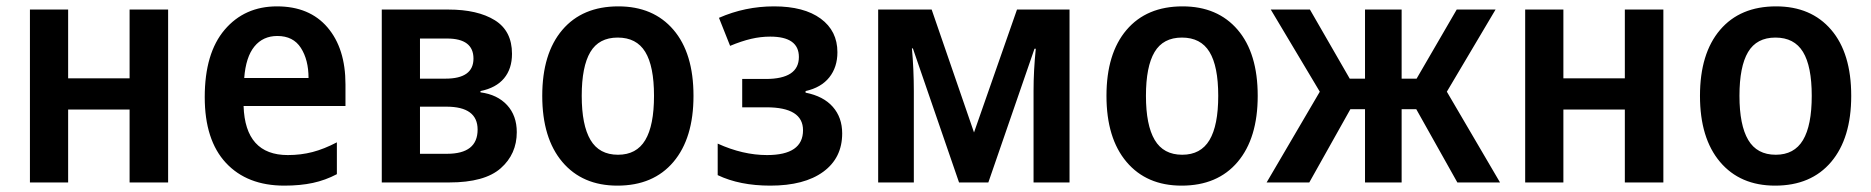

<svg xmlns="http://www.w3.org/2000/svg" viewBox="-20 -573 5876 603"><path d="M74 0V-543H194V-327H387V-543H508V0H387V-229H194V0Z M873 10Q756 10 689.5 -61.5Q623 -133 623 -268Q623 -406 685.5 -479.5Q748 -553 850 -553Q952 -553 1008.5 -487Q1065 -421 1065 -308V-240H745Q750 -86 884 -86Q925 -86 961.5 -95.5Q998 -105 1038 -126V-26Q1002 -7 962.5 1.5Q923 10 873 10ZM747 -328H949Q949 -385 925 -422.5Q901 -460 851 -460Q806 -460 779 -427Q752 -394 747 -328Z M1179 0V-543H1388Q1480 -543 1534 -509.5Q1588 -476 1588 -404Q1588 -357 1563 -327Q1538 -297 1489 -287V-283Q1542 -276 1572.5 -243Q1603 -210 1603 -158Q1603 -89 1552.5 -44.5Q1502 0 1391 0ZM1299 -326H1379Q1467 -326 1467 -389Q1467 -452 1384 -452H1299ZM1299 -90H1384Q1480 -90 1480 -166Q1480 -238 1382 -238H1299Z M1919 10Q1809 10 1746 -64.5Q1683 -139 1683 -272Q1683 -405 1746 -479Q1809 -553 1922 -553Q2032 -553 2095 -479.5Q2158 -406 2158 -272Q2158 -139 2095 -64.5Q2032 10 1919 10ZM1921 -87Q1979 -87 2006.5 -133Q2034 -179 2034 -272Q2034 -365 2006.5 -410Q1979 -455 1920 -455Q1861 -455 1834 -409.5Q1807 -364 1807 -272Q1807 -180 1834.5 -133.5Q1862 -87 1921 -87Z M2399 10Q2303 10 2234 -23V-122Q2313 -86 2389 -86Q2502 -86 2502 -164Q2502 -236 2387 -236H2311V-325H2385Q2489 -325 2489 -394Q2489 -458 2399 -458Q2369 -458 2339 -451Q2309 -444 2273 -429L2238 -517Q2320 -553 2411 -553Q2505 -553 2557.5 -514.5Q2610 -476 2610 -409Q2610 -362 2584.5 -330Q2559 -298 2510 -287V-282Q2566 -271 2595.5 -237.5Q2625 -204 2625 -154Q2625 -77 2565.5 -33.5Q2506 10 2399 10Z M2738 0V-543H2906L3039 -157L3174 -543H3339V0H3226V-288Q3226 -351 3233 -420H3229L3084 0H2992L2847 -421H2844Q2847 -388 2848.5 -354Q2850 -320 2850 -286V0Z M3691 10Q3581 10 3518 -64.5Q3455 -139 3455 -272Q3455 -405 3518 -479Q3581 -553 3694 -553Q3804 -553 3867 -479.5Q3930 -406 3930 -272Q3930 -139 3867 -64.5Q3804 10 3691 10ZM3693 -87Q3751 -87 3778.5 -133Q3806 -179 3806 -272Q3806 -365 3778.5 -410Q3751 -455 3692 -455Q3633 -455 3606 -409.5Q3579 -364 3579 -272Q3579 -180 3606.5 -133.5Q3634 -87 3693 -87Z M3958 0 4125 -285 3971 -543H4094L4219 -326H4267V-543H4382V-326H4429L4555 -543H4677L4524 -285L4691 0H4557L4428 -230H4382V0H4267V-230H4221L4092 0Z M4770 0V-543H4890V-327H5083V-543H5204V0H5083V-229H4890V0Z M5555 10Q5445 10 5382 -64.5Q5319 -139 5319 -272Q5319 -405 5382 -479Q5445 -553 5558 -553Q5668 -553 5731 -479.5Q5794 -406 5794 -272Q5794 -139 5731 -64.5Q5668 10 5555 10ZM5557 -87Q5615 -87 5642.5 -133Q5670 -179 5670 -272Q5670 -365 5642.5 -410Q5615 -455 5556 -455Q5497 -455 5470 -409.5Q5443 -364 5443 -272Q5443 -180 5470.5 -133.5Q5498 -87 5557 -87Z"/></svg>

Font: Noto Sans SemiCondensed SemiBold
Style: Regular
Weight: 600
Width: 4
Designer: Monotype Design Team
Foundry: Monotype Imaging Inc.
Version: Version 2.013; ttfautohint (v1.8.4.7-5d5b)